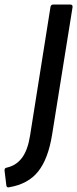

<svg xmlns="http://www.w3.org/2000/svg" viewBox="-69 -675 340 844"><path d="M-28 148Q-39 151 -41 141L-49 75Q-50 64 -40 62Q2 53 27.5 19Q53 -15 63 -78L153 -645Q155 -655 165 -655H240Q251 -655 250 -644L160 -83Q143 23 99 78.5Q55 134 -28 148Z"/></svg>

Font: Sofia Sans Semi Condensed SemiBold
Style: Italic
Weight: 600
Italic angle: -9°
Version: Version 4.100